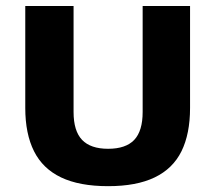

<svg xmlns="http://www.w3.org/2000/svg" viewBox="-20 -615 720 642"><path d="M341.5 7.5Q245.5 7.5 184.2 -21.8Q123 -51 93.8 -109.2Q64.5 -167.5 64.5 -254V-595H226V-240.5Q226 -177 254.5 -147.2Q283 -117.5 341.5 -117.5Q400.5 -117.5 428.8 -147.2Q457 -177 457 -240.5V-595H615.5V-254Q615.5 -167.5 586.8 -109.2Q558 -51 497.2 -21.8Q436.5 7.5 341.5 7.5Z"/></svg>

Font: Encode Sans SC
Style: Bold
Weight: 700
Version: Version 3.002